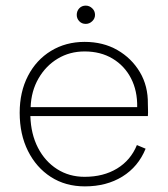

<svg xmlns="http://www.w3.org/2000/svg" viewBox="-20 -656 597 683"><path d="M285 -571Q271 -571 262 -580.5Q253 -590 253 -603Q253 -617 262 -626.5Q271 -636 285 -636Q298 -636 308 -626.5Q318 -617 318 -603Q318 -590 308 -580.5Q298 -571 285 -571ZM282 7Q213 7 161 -26.5Q109 -60 79.5 -119Q50 -178 50 -255Q50 -329 79.5 -386Q109 -443 161.5 -475Q214 -507 281 -507Q347 -507 397.5 -478Q448 -449 477.5 -399.5Q507 -350 506 -286Q506 -278 506.5 -266.5Q507 -255 506 -243H88Q90 -179 115 -130.5Q140 -82 183 -54.5Q226 -27 281 -27Q348 -27 396.5 -56.5Q445 -86 467 -140L498 -127Q472 -63 415.5 -28Q359 7 282 7ZM468 -275Q469 -333 446 -377.5Q423 -422 380.5 -447.5Q338 -473 281 -473Q228 -473 185.5 -447.5Q143 -422 117 -377Q91 -332 89 -275Z"/></svg>

Font: Albert Sans ExtraLight
Style: Regular
Weight: 250
Designer: Andreas Rasmussen
Foundry: a.Foundry
Version: Version 1.025